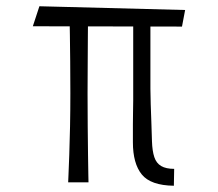

<svg xmlns="http://www.w3.org/2000/svg" viewBox="-20 -584 697 614"><path d="M536 10Q462 9 433.5 -26Q405 -61 405 -129Q405 -163 405 -187Q405 -211 405.5 -229Q406 -247 406 -263.5Q406 -280 406 -299V-546L461 -550V-300Q461 -277 462 -250.5Q463 -224 464 -194.5Q465 -165 466 -132Q467 -101 473.5 -81.5Q480 -62 495.5 -53Q511 -44 537 -44ZM198 -1Q198 -1 199 -24.5Q200 -48 201.5 -88.5Q203 -129 204 -180Q205 -231 205 -286Q205 -341 204.5 -388.5Q204 -436 203.5 -471.5Q203 -507 202.5 -527Q202 -547 202 -547L262 -550Q262 -550 261.5 -529Q261 -508 261 -471Q261 -434 260.5 -386.5Q260 -339 260 -285Q260 -231 260.5 -180Q261 -129 261.5 -89Q262 -49 262.5 -25Q263 -1 263 -1ZM562 -499 85 -500 106 -564 572 -552Z"/></svg>

Font: Truculenta
Style: Regular
Weight: 400
Designer: Ivan Castro, Eva Sanz & Omnibus-Type Team
Foundry: Omnibus-Type
Version: Version 1.002